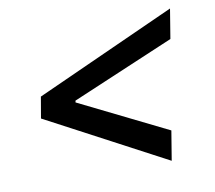

<svg xmlns="http://www.w3.org/2000/svg" viewBox="-65 -628 767 685"><g transform="rotate(-10 318.5 -286.0)"><path d="M70.8 -247.6 84 -324.7 592.3 -554.2 574.7 -446.8 203.1 -289.1 202.1 -282.7 521.5 -125 503.9 -18.1Z"/></g></svg>

Font: Inter Display Medium
Style: Italic
Weight: 500
Italic angle: -9.39999°
Designer: Rasmus Andersson
Foundry: rsms
Version: Version 4.000;git-a52131595